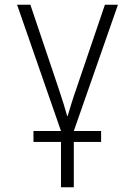

<svg xmlns="http://www.w3.org/2000/svg" viewBox="-20 -552 570 809"><path d="M121 46H237V237H291V46H406V0H291L477 -532H422L303 -182C286 -134 273 -90 265 -63H263C256 -90 244 -128 226 -182L108 -532H52L237 0H121Z"/></svg>

Font: Noto Sans Mono Condensed Light
Style: Regular
Weight: 300
Width: 3
Designer: Monotype Design Team
Foundry: Monotype Imaging Inc.
Version: Version 2.014